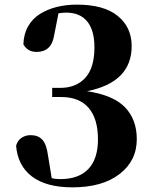

<svg xmlns="http://www.w3.org/2000/svg" viewBox="-20 -784 648 821"><path d="M230 -727.1 210.9 -629.9Q199.2 -562 136.2 -562Q98.1 -562 80.1 -594.2Q81.1 -637.7 99.9 -670.9Q118.7 -704.1 150.6 -724.1Q182.6 -744.1 222.4 -754.2Q262.2 -764.2 309.1 -764.2Q424.3 -764.2 483.6 -715.8Q543 -667.5 543 -586.9Q543 -432.1 352.1 -394Q465.3 -377 515.1 -324.7Q564.9 -272.5 564.9 -189Q564.9 -96.2 491 -39.6Q417 17.1 290 17.1Q177.7 17.1 116.7 -29.3Q55.7 -75.7 48.8 -161.1Q55.7 -184.1 72.8 -195.1Q89.8 -206.1 110.8 -206.1Q142.6 -206.1 160.6 -187Q178.7 -168 185.1 -120.1L201.2 -22Q217.3 -18.1 237.8 -18.1Q316.4 -18.1 357.7 -61.3Q398.9 -104.5 398.9 -188Q398.9 -276.4 358.9 -322.8Q318.8 -369.1 242.2 -369.1H203.1V-408.2H236.8Q305.7 -408.2 344.7 -451.2Q383.8 -494.1 383.8 -581.1Q383.8 -654.8 352.8 -692.4Q321.8 -730 263.2 -730Q248 -730 230 -727.1Z"/></svg>

Font: Noto Serif JP Black
Style: Regular
Weight: 900
Designer: Ryoko NISHIZUKA  (kana & ideographs); Frank Grießhammer (Latin, Greek & Cyrillic); Wenlong ZHANG  (bopomofo); Sandoll Co
Foundry: Adobe Systems Incorporated
Version: Version 1.001;PS 1.001;hotconv 16.6.54;makeotf.lib2.5.65590